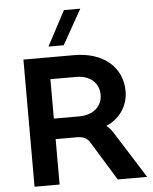

<svg xmlns="http://www.w3.org/2000/svg" viewBox="-62 -1002 841 1053"><g transform="rotate(-5 359.0 -475.5)"><path d="M544 -255C532 -274 520 -288 506 -298C577 -327 628 -394 628 -479C628 -612 523 -700 365 -700H85V0H223V-250H336C376 -250 396 -241 413 -212L543 0H705ZM365 -363H223V-580H365C440 -580 490 -537 490 -471C490 -408 440 -363 365 -363ZM228 -759H312L420 -951H330Z"/></g></svg>

Font: Goli SemiBold
Style: Regular
Weight: 600
Designer: jaikishan Patel
Foundry: MagicType
Version: Version 1.000;Glyphs 3.2 (3242)